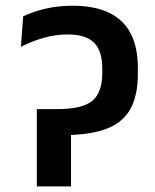

<svg xmlns="http://www.w3.org/2000/svg" viewBox="-20 -668 557 688"><path d="M112 -277 126.5 -184H207Q301.5 -184 360.2 -206Q419 -228 446.5 -276.2Q474 -324.5 474 -403V-425.5Q474 -498.5 448.2 -548Q422.5 -597.5 370.5 -622.5Q318.5 -647.5 239 -647.5Q189.5 -647.5 144.5 -637.2Q99.5 -627 63 -609.5L55 -500.5Q95 -520.5 136.8 -532.5Q178.5 -544.5 223.5 -544.5Q287.5 -544.5 317 -515Q346.5 -485.5 346.5 -423.5V-406.5Q346.5 -336.5 310.8 -306.8Q275 -277 184 -277ZM234.5 -255.5 112 -277V0H234.5Z"/></svg>

Font: Anek Devanagari Medium SemiBold
Style: Regular
Weight: 600
Version: Version 1.003